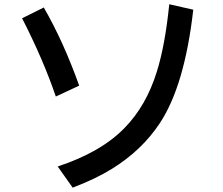

<svg xmlns="http://www.w3.org/2000/svg" viewBox="-20 -824 1040 895"><path d="M240.2 -374Q182.1 -544.9 83 -738.8L184.1 -789.1Q276.4 -628.9 349.1 -424.8ZM249 -47.9Q451.2 -114.7 560.5 -227.5Q661.6 -330.6 710.9 -489.3Q749.5 -612.3 769 -804.2L880.9 -778.8Q840.8 -425.3 725.1 -250Q641.1 -123 502 -37.1Q426.3 9.8 318.8 50.8Z"/></svg>

Font: BIZ UDGothic
Style: Bold
Weight: 700
Monospace: yes
Designer: TypeBank Co., Ltd.
Foundry: Morisawa Inc.
Version: Version 1.05